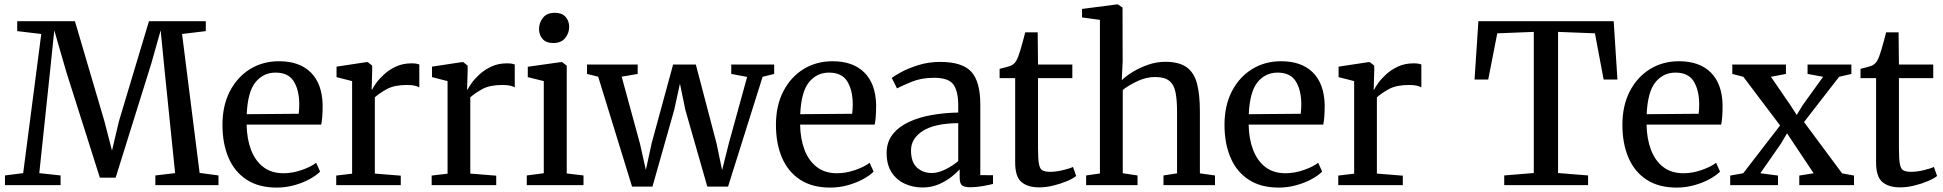

<svg xmlns="http://www.w3.org/2000/svg" viewBox="-20 -839 8806 870"><path d="M85 -54.5 167 -685 58 -698V-743H319.5L453 -290L487.5 -156.5L519 -290L655 -743H912.5V-698L805 -685L884.5 -55.5L970 -44V0H684V-44L773.5 -54.5L727 -508.5L708 -701.5L665.5 -551L504 -34H432.5L280.5 -513L226 -701.5L206 -508.5L158 -54.5L254.5 -44V0H2.5V-44Z M1234 11Q1152 11 1097.2 -25Q1042.5 -61 1015.2 -125Q988 -189 988 -273Q988 -361 1021.8 -425.8Q1055.5 -490.5 1113.2 -526Q1171 -561.5 1244.5 -561.5Q1337 -561.5 1388.2 -510.8Q1439.5 -460 1442 -364.5Q1442 -304 1435.5 -274.5H1097.5Q1098.5 -210.5 1117.2 -160.8Q1136 -111 1172.8 -82.5Q1209.5 -54 1264.5 -54Q1305.5 -54 1347.8 -68.8Q1390 -83.5 1412.5 -101.5L1430.5 -61.5Q1413 -43.5 1382 -26.8Q1351 -10 1312.5 0.5Q1274 11 1234 11ZM1098 -321.5 1333.5 -323.5Q1335 -334 1335.5 -347.8Q1336 -361.5 1336 -368Q1335.5 -431 1311 -470.5Q1286.5 -510 1228.5 -510Q1173.5 -510 1138 -466.8Q1102.5 -423.5 1098 -321.5Z M1503.5 0V-43.5L1575.5 -52V-471.5L1505 -489.5V-537L1640 -557.5H1646.5L1666.5 -541.5V-520L1664 -432.5L1666.5 -433.5Q1670.5 -443 1684.2 -462.2Q1698 -481.5 1720.5 -502.2Q1743 -523 1774.2 -537.5Q1805.5 -552 1845 -552Q1858.5 -552 1866.5 -550.5Q1874.5 -549 1880 -547V-443Q1874.5 -447 1860.5 -450.5Q1846.5 -454 1824.5 -454Q1767 -454 1733.2 -435.5Q1699.5 -417 1678.5 -398V-52.5L1796 -43V0Z M1936 0V-43.5L2008 -52V-471.5L1937.5 -489.5V-537L2072.5 -557.5H2079L2099 -541.5V-520L2096.5 -432.5L2099 -433.5Q2103 -443 2116.8 -462.2Q2130.5 -481.5 2153 -502.2Q2175.5 -523 2206.8 -537.5Q2238 -552 2277.5 -552Q2291 -552 2299 -550.5Q2307 -549 2312.5 -547V-443Q2307 -447 2293 -450.5Q2279 -454 2257 -454Q2199.5 -454 2165.8 -435.5Q2132 -417 2111 -398V-52.5L2228.5 -43V0Z M2444 -54V-471.5L2371.5 -489.5V-536.5L2520.5 -557.5H2527L2548 -541.5V-53L2624 -44V0H2367V-44ZM2486 -644Q2455 -644 2438.8 -662.2Q2422.5 -680.5 2422.5 -707.5Q2422.5 -736.5 2440.5 -758.8Q2458.5 -781 2494 -781H2495Q2526 -781 2542.5 -762.8Q2559 -744.5 2559 -717.5Q2559 -688.5 2540.8 -666.2Q2522.5 -644 2487 -644Z M2640 -504V-546.5H2869.5V-504L2797 -491.5L2880 -187.5L2906.5 -69L2933 -190.5L3030 -546.5H3133L3227 -188.5L3252 -68L3282.5 -189.5L3365.5 -490.5L3293.5 -504V-546.5H3488V-504L3435.5 -491L3279 6.5H3185L3085.5 -341L3061 -460L3035 -341L2936.5 6.5H2844L2690.5 -491.5Z M3742 11Q3660 11 3605.2 -25Q3550.5 -61 3523.2 -125Q3496 -189 3496 -273Q3496 -361 3529.8 -425.8Q3563.5 -490.5 3621.2 -526Q3679 -561.5 3752.5 -561.5Q3845 -561.5 3896.2 -510.8Q3947.5 -460 3950 -364.5Q3950 -304 3943.5 -274.5H3605.5Q3606.5 -210.5 3625.2 -160.8Q3644 -111 3680.8 -82.5Q3717.5 -54 3772.5 -54Q3813.5 -54 3855.8 -68.8Q3898 -83.5 3920.5 -101.5L3938.5 -61.5Q3921 -43.5 3890 -26.8Q3859 -10 3820.5 0.5Q3782 11 3742 11ZM3606 -321.5 3841.5 -323.5Q3843 -334 3843.5 -347.8Q3844 -361.5 3844 -368Q3843.5 -431 3819 -470.5Q3794.5 -510 3736.5 -510Q3681.5 -510 3646 -466.8Q3610.5 -423.5 3606 -321.5Z M3997.5 -145.5Q3997.5 -195.5 4025 -230.2Q4052.5 -265 4098.8 -286.5Q4145 -308 4203 -318Q4261 -328 4322 -329V-361.5Q4322 -426 4300 -456.2Q4278 -486.5 4212.5 -486.5Q4155.5 -486.5 4112.5 -469Q4069.5 -451.5 4044.5 -438.5L4021 -485.5Q4032.5 -495.5 4065 -513Q4097.5 -530.5 4143 -544.5Q4188.5 -558.5 4239.5 -558.5Q4341 -558.5 4381.5 -513.5Q4422 -468.5 4422 -365.5V-45.5L4479.5 -45V-5.5Q4463 -1 4433 4.2Q4403 9.5 4377.5 9.5Q4351 9.5 4339.8 1.5Q4328.5 -6.5 4328.5 -35.5V-71.5Q4316.5 -58 4292.8 -38.8Q4269 -19.5 4235.2 -4.5Q4201.5 10.5 4160 10.5Q4117 10.5 4079.8 -6.5Q4042.5 -23.5 4020 -58.2Q3997.5 -93 3997.5 -145.5ZM4202.5 -55Q4230.5 -55 4263.5 -71.2Q4296.5 -87.5 4322 -109V-281Q4215 -280 4161.5 -245.8Q4108 -211.5 4108 -157.5Q4108 -104.5 4135 -79.8Q4162 -55 4202.5 -55Z M4689 10Q4637 10 4608.5 -14.2Q4580 -38.5 4580 -102V-485H4509.5V-527Q4523.5 -531 4542 -535.5Q4560.5 -540 4568 -545.5Q4577.5 -552 4583 -560.5Q4588.5 -569 4594 -583Q4598.5 -595 4604.8 -616.2Q4611 -637.5 4616.8 -658.8Q4622.5 -680 4625.5 -692.5H4682L4683.5 -546.5H4839V-485H4683.5V-168Q4683.5 -118.5 4687.8 -95.8Q4692 -73 4704 -66.8Q4716 -60.5 4739 -60.5Q4765 -60.5 4795.5 -67.8Q4826 -75 4842 -82.5L4856.5 -41.5Q4841.5 -29.5 4813.5 -17.8Q4785.5 -6 4752.5 2Q4719.5 10 4689 10Z M4964 -53V-749L4883 -760V-798.5L5040.5 -819H5045.5L5066.5 -804.5L5067 -560L5063 -475.5Q5081 -493.5 5112.2 -512.8Q5143.5 -532 5182 -545.5Q5220.5 -559 5260 -559Q5322 -559 5356.2 -534.8Q5390.5 -510.5 5403.8 -460.8Q5417 -411 5417 -334V-53.5L5485.5 -44V0H5252V-44L5313.5 -53.5V-334Q5313.5 -386.5 5306.5 -421Q5299.5 -455.5 5278.2 -472.8Q5257 -490 5214 -490Q5174.5 -490 5135 -471.8Q5095.5 -453.5 5067.5 -431.5V-54L5134.5 -44V0H4901.5V-44Z M5774.5 11Q5692.5 11 5637.8 -25Q5583 -61 5555.8 -125Q5528.5 -189 5528.5 -273Q5528.5 -361 5562.2 -425.8Q5596 -490.5 5653.8 -526Q5711.5 -561.5 5785 -561.5Q5877.5 -561.5 5928.8 -510.8Q5980 -460 5982.5 -364.5Q5982.5 -304 5976 -274.5H5638Q5639 -210.5 5657.8 -160.8Q5676.5 -111 5713.2 -82.5Q5750 -54 5805 -54Q5846 -54 5888.2 -68.8Q5930.5 -83.5 5953 -101.5L5971 -61.5Q5953.5 -43.5 5922.5 -26.8Q5891.5 -10 5853 0.5Q5814.5 11 5774.5 11ZM5638.5 -321.5 5874 -323.5Q5875.5 -334 5876 -347.8Q5876.5 -361.5 5876.5 -368Q5876 -431 5851.5 -470.5Q5827 -510 5769 -510Q5714 -510 5678.5 -466.8Q5643 -423.5 5638.5 -321.5Z M6044 0V-43.5L6116 -52V-471.5L6045.5 -489.5V-537L6180.5 -557.5H6187L6207 -541.5V-520L6204.5 -432.5L6207 -433.5Q6211 -443 6224.8 -462.2Q6238.5 -481.5 6261 -502.2Q6283.5 -523 6314.8 -537.5Q6346 -552 6385.5 -552Q6399 -552 6407 -550.5Q6415 -549 6420.5 -547V-443Q6415 -447 6401 -450.5Q6387 -454 6365 -454Q6307.5 -454 6273.8 -435.5Q6240 -417 6219 -398V-52.5L6336.5 -43V0Z M6930 -55V-694.5L6764.5 -688L6723.5 -478.5H6661.5L6679 -743H7292L7309 -478.5H7246.5L7207 -688L7040 -694.5V-55L7176 -44V0H6796V-44Z M7577.5 11Q7495.5 11 7440.8 -25Q7386 -61 7358.8 -125Q7331.5 -189 7331.5 -273Q7331.5 -361 7365.2 -425.8Q7399 -490.5 7456.8 -526Q7514.5 -561.5 7588 -561.5Q7680.5 -561.5 7731.8 -510.8Q7783 -460 7785.5 -364.5Q7785.5 -304 7779 -274.5H7441Q7442 -210.5 7460.8 -160.8Q7479.5 -111 7516.2 -82.5Q7553 -54 7608 -54Q7649 -54 7691.2 -68.8Q7733.5 -83.5 7756 -101.5L7774 -61.5Q7756.5 -43.5 7725.5 -26.8Q7694.5 -10 7656 0.5Q7617.5 11 7577.5 11ZM7441.5 -321.5 7677 -323.5Q7678.5 -334 7679 -347.8Q7679.5 -361.5 7679.5 -368Q7679 -431 7654.5 -470.5Q7630 -510 7572 -510Q7517 -510 7481.5 -466.8Q7446 -423.5 7441.5 -321.5Z M7879 -54 8046 -270.5 7879.5 -491 7829.5 -504V-546.5H8072.5V-504L8004.5 -491L8092 -363.5L8121.5 -318L8148 -362L8241 -491L8170.5 -504V-546.5H8369V-504L8313.5 -491L8154.5 -286L8327 -53.5L8381 -43.5V0H8133V-43.5L8198 -54L8110 -186L8077.5 -235L8049.5 -187.5L7956.5 -54L8036.5 -43.5V0H7820V-43.5Z M8590 10Q8538 10 8509.5 -14.2Q8481 -38.5 8481 -102V-485H8410.5V-527Q8424.5 -531 8443 -535.5Q8461.5 -540 8469 -545.5Q8478.5 -552 8484 -560.5Q8489.5 -569 8495 -583Q8499.5 -595 8505.8 -616.2Q8512 -637.5 8517.8 -658.8Q8523.5 -680 8526.5 -692.5H8583L8584.5 -546.5H8740V-485H8584.5V-168Q8584.5 -118.5 8588.8 -95.8Q8593 -73 8605 -66.8Q8617 -60.5 8640 -60.5Q8666 -60.5 8696.5 -67.8Q8727 -75 8743 -82.5L8757.5 -41.5Q8742.5 -29.5 8714.5 -17.8Q8686.5 -6 8653.5 2Q8620.5 10 8590 10Z"/></svg>

Font: Merriweather Text
Style: Regular
Weight: 400
Designer: Eben Sorkin
Foundry: Eben Sorkin
Version: Version 2.100; ttfautohint (v1.7.19-72a1) -l 8 -r 50 -G 200 